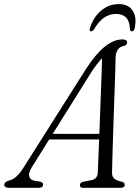

<svg xmlns="http://www.w3.org/2000/svg" viewBox="-56 -896 666 916"><path d="M96 -98.5Q79 -71 83.5 -54.2Q88 -37.5 107.5 -34L135 -29.5Q149.5 -26 149.5 -15.5Q149.5 0 129 0H-13Q-35.5 0 -35.5 -15Q-35.5 -27.5 -12.5 -35Q23 -41.5 58.5 -100L355.5 -569Q403 -641.5 445.5 -674.8Q488 -708 527.5 -708Q550.5 -708 550.5 -693Q550.5 -681 535 -677Q497.5 -670 495.5 -620.5Q495 -597 493.8 -553.8Q492.5 -510.5 490.5 -456Q488.5 -401.5 486.5 -343.2Q484.5 -285 482.8 -231Q481 -177 480 -135Q479 -93 478.5 -71Q478.5 -53 489 -44Q499.5 -35 526.5 -28.5Q539 -25 539 -14.5Q539 0 520 0H340Q325 0 325 -13.5Q325 -23.5 339 -28.5L382.5 -37Q409.5 -43.5 410.5 -73Q411.5 -95.5 413.2 -137Q415 -178.5 417 -230.5H178.5ZM379 -550.5 195.5 -257.5H418Q420.5 -322 423 -390.8Q425.5 -459.5 427.8 -519.8Q430 -580 431 -618.5Q421 -608 407.8 -591.2Q394.5 -574.5 379 -550.5ZM497.5 -829.5Q466 -829.5 440.5 -812Q415 -794.5 393 -756.5Q386 -746.5 379 -746.5Q368 -746.5 373 -761.5Q389 -813.5 426 -845Q463 -876.5 510 -876.5Q557 -876.5 577.2 -844.8Q597.5 -813 586.5 -761Q583.5 -746.5 573 -746.5Q565.5 -746.5 564 -756.5Q562.5 -795 545.8 -812.2Q529 -829.5 497.5 -829.5Z"/></svg>

Font: Fraunces 72pt Soft Light
Style: Italic
Weight: 300
Italic angle: -16°
Version: Version 1.000;[b76b70a41]